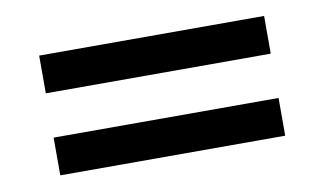

<svg xmlns="http://www.w3.org/2000/svg" viewBox="-40 -552 667 394"><g transform="rotate(-10 293.0 -355.0)"><path d="M58.6 -231V-309.6H527.3V-231ZM58.6 -401.9V-480.5H527.3V-401.9Z"/></g></svg>

Font: Kanchenjunga Medium
Style: Regular
Weight: 500
Version: Version 2.001